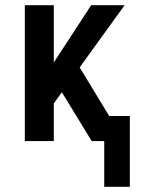

<svg xmlns="http://www.w3.org/2000/svg" viewBox="-20 -540 540 735"><path d="M379 175V0H331L218 -185L217 -187L186 -144V0H75V-520H186V-301L329 -520H457L285 -282L398 -96H477V175Z"/></svg>

Font: Iosevka SS04
Style: Bold
Weight: 700
Monospace: yes
Designer: Belleve Invis
Foundry: Belleve Invis
Version: Version 19.0.0; ttfautohint (v1.8.4)